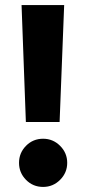

<svg xmlns="http://www.w3.org/2000/svg" viewBox="-20 -720 341 757"><path d="M82 -239 65 -700H233L215 -239ZM150 17Q110 17 82.5 -11Q55 -39 55 -78Q55 -117 82.5 -145Q110 -173 150 -173Q189 -173 217 -145Q245 -117 245 -78Q245 -39 217 -11Q189 17 150 17Z"/></svg>

Font: Rethink Sans ExtraBold
Style: Regular
Weight: 800
Designer: The Rethink Sans project authors (Hans Thiessen). DM Sans designed by Colophon Foundry.
Foundry: Rethink Communications LLC
Version: Version 1.001